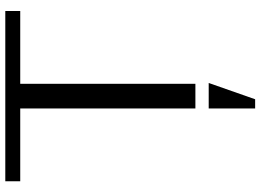

<svg xmlns="http://www.w3.org/2000/svg" viewBox="-146 -594 960 707"><g transform="rotate(-90 333.5 -240.0)"><path d="M379 0V-645H647V-700H20V-645H288V0ZM382 49H288V220H322Z"/></g></svg>

Font: Tenor Sans
Style: Regular
Weight: 400
Designer: Denis Masharov
Foundry: Denis Masharov
Version: Version 1.1